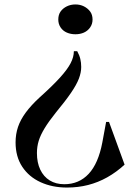

<svg xmlns="http://www.w3.org/2000/svg" viewBox="-20 -628 598 863"><path d="M281 215Q215 215 162.5 191Q110 167 80 121.5Q50 76 50 12Q50 -25 61 -57.5Q72 -90 96 -122.5Q120 -155 158 -190Q216 -242 249.5 -279Q283 -316 297.5 -344Q312 -372 312 -398H327Q337 -380 341 -363Q345 -346 345 -327Q345 -302 334.5 -274.5Q324 -247 299 -210.5Q274 -174 231 -122Q199 -82 180.5 -51.5Q162 -21 154 5Q146 31 146 60Q146 103 161 134.5Q176 166 203.5 183Q231 200 269 200Q335 200 378.5 153.5Q422 107 440 12L457 -80H470L540 112Q503 146 462 169Q421 192 376 203.5Q331 215 281 215ZM319 -608Q340 -608 357 -599.5Q374 -591 385 -576.5Q396 -562 396 -540Q396 -520 385 -504.5Q374 -489 357 -481.5Q340 -474 319 -474Q298 -474 280.5 -481.5Q263 -489 252.5 -504.5Q242 -520 242 -540Q242 -562 252.5 -576.5Q263 -591 280.5 -599.5Q298 -608 319 -608Z"/></svg>

Font: Kalnia Medium
Style: Regular
Weight: 500
Designer: Frida Medrano
Foundry: Frida Medrano
Version: Version 1.105